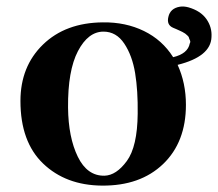

<svg xmlns="http://www.w3.org/2000/svg" viewBox="-20 -562 682 601"><path d="M562 -234Q562 -117 490.5 -48.5Q419 20 299 19Q186 18 115 -50Q44 -118 44 -246Q44 -354 114.5 -422.5Q185 -491 302 -492Q373 -493 430.5 -465Q488 -437 522 -383Q568 -394 574 -426Q577 -431 574.5 -436Q572 -441 571.5 -444Q571 -447 566.5 -451Q562 -455 559.5 -457Q557 -459 551 -462Q545 -465 541.5 -466.5Q538 -468 531.5 -471Q525 -474 522 -475Q501 -484 507 -509Q513 -536 543 -541Q555 -543 570 -539Q608 -528 626 -502.5Q644 -477 642 -446Q640 -385 536 -359Q562 -302 562 -234ZM411 -206Q412 -278 403 -333Q394 -388 369 -425.5Q344 -463 304 -463Q256 -463 224 -402Q192 -341 193 -225Q194 -132 223.5 -71.5Q253 -11 307 -12Q344 -13 377 -58Q410 -103 411 -206Z"/></svg>

Font: GFS Artemisia
Style: Bold
Weight: 700
Designer: Designed by Takis Katsoulidis.
Foundry: Designed by Takis Katsoulidis.
Version: Version 1.0